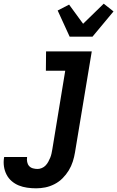

<svg xmlns="http://www.w3.org/2000/svg" viewBox="-92 -799 636 1042"><path d="M104 223Q79 223 55 219.5Q31 216 10 207.5Q-11 199 -28.5 184Q-46 169 -56.5 148.5Q-67 128 -70.5 104.5Q-74 81 -70 56L-69 53H55V54Q53 67 55.5 80Q58 93 66 102Q74 111 86.5 114.5Q99 118 112 118Q123 118 135 113Q147 108 155.5 99Q164 90 170 79Q176 68 180.5 57Q185 46 187.5 34.5Q190 23 192 11L262 -415H157L158 -520H406L315 28Q311 53 303 78Q295 103 281 126Q267 149 247.5 168.5Q228 188 203.5 200.5Q179 213 154 218Q129 223 104 223ZM286 -600 221 -742 283 -774 359 -670 471 -779 524 -737 410 -600Z"/></svg>

Font: Iosevka Term Curly Extrabold
Style: Italic
Weight: 800
Italic angle: -9°
Designer: Belleve Invis
Foundry: Belleve Invis
Version: Version 32.3.0